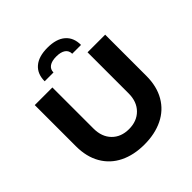

<svg xmlns="http://www.w3.org/2000/svg" viewBox="-225 -1046 1232 1232"><g transform="rotate(-45 391.5 -430.0)"><path d="M391 10Q295 10 223 -25.5Q151 -61 111.5 -129.5Q72 -198 72 -293V-667H232V-294Q232 -219 275.5 -174.5Q319 -130 391 -130Q463 -130 507 -174.5Q551 -219 551 -294V-667H711V-293Q711 -198 671.5 -129.5Q632 -61 559.5 -25.5Q487 10 391 10ZM390 -790Q349 -790 327 -774.5Q305 -759 305 -730H225Q225 -797 267.5 -833.5Q310 -870 390 -870Q470 -870 512.5 -833.5Q555 -797 555 -730H475Q475 -759 453 -774.5Q431 -790 390 -790Z"/></g></svg>

Font: Madhuban Bold
Style: Regular
Weight: 700
Designer: jaikishan Patel
Foundry: MagicType
Version: Version 1.000